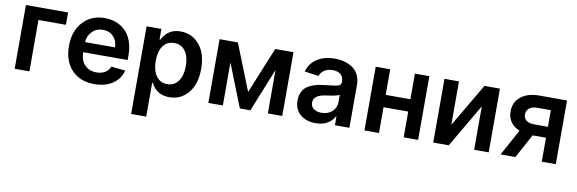

<svg xmlns="http://www.w3.org/2000/svg" viewBox="-53 -984 4865 1618"><g transform="rotate(10 2380.0 -174.5)"><path d="M426.8 -545.4V-439.9H191.9V0H65.9V-545.4Z M748 10.7Q625 10.7 554 -64.9Q482.9 -140.6 482.9 -269.5Q482.9 -396.5 553.7 -474.6Q624.5 -552.7 741.2 -552.7Q793 -552.7 837.2 -536.1Q881.3 -519.5 916 -486.8Q950.7 -454.1 970.7 -400.1Q990.7 -346.2 990.7 -276.9V-237.8H610.4Q610.8 -168.5 648.7 -128.9Q686.5 -89.4 749.5 -89.4Q791.5 -89.4 821.8 -107.4Q852.1 -125.5 865.2 -159.7L985.4 -146.5Q967.8 -74.2 904.8 -31.7Q841.8 10.7 748 10.7ZM610.8 -324.2H867.2Q866.7 -380.4 832.3 -416.5Q797.9 -452.6 743.2 -452.6Q687 -452.6 650.4 -415.5Q613.8 -378.4 610.8 -324.2Z M1098.6 204.6V-545.4H1225.1V-455.1H1232.4Q1280.8 -552.7 1388.7 -552.7Q1486.8 -552.7 1550.3 -478.3Q1613.8 -403.8 1613.8 -272Q1613.8 -140.6 1550.8 -65.4Q1487.8 9.8 1388.7 9.8Q1280.8 9.8 1232.4 -85.9H1227.5V204.6ZM1353 -95.7Q1415 -95.7 1448.7 -144.8Q1482.4 -193.8 1482.4 -272.9Q1482.4 -351.6 1449 -399.4Q1415.5 -447.3 1353 -447.3Q1292 -447.3 1258.3 -400.4Q1224.6 -353.5 1224.6 -272.9Q1224.6 -192.4 1258.5 -144Q1292.5 -95.7 1353 -95.7Z M2037.1 -149.4 2199.2 -545.4H2355.5V0H2232.4V-371.6L2082.5 0H1992.7L1847.2 -367.7V0H1723.1V-545.4H1879.4Z M2642.1 11.2Q2561 11.2 2510.3 -31.7Q2459.5 -74.7 2459.5 -152.8Q2459.5 -188.5 2471.2 -216.1Q2482.9 -243.7 2501.5 -261.2Q2520 -278.8 2548.1 -291Q2576.2 -303.2 2603.8 -309.1Q2631.3 -314.9 2666.5 -318.8Q2672.9 -319.3 2684.6 -320.8Q2759.8 -328.6 2778.3 -335.9Q2801.3 -345.2 2801.3 -367.7V-370.1Q2801.3 -410.6 2777.3 -432.4Q2753.4 -454.1 2709 -454.1Q2664.6 -454.1 2636 -434.6Q2607.4 -415 2597.2 -384.8L2477.1 -401.9Q2498 -475.1 2559.3 -513.9Q2620.6 -552.7 2708.5 -552.7Q2741.2 -552.7 2771.5 -547.1Q2801.8 -541.5 2831.3 -527.8Q2860.8 -514.2 2882.3 -493.4Q2903.8 -472.7 2917 -439.7Q2930.2 -406.7 2930.2 -365.2V0H2806.2V-74.7H2802.2Q2782.7 -37.1 2742.4 -12.9Q2702.1 11.2 2642.1 11.2ZM2675.3 -83.5Q2731.9 -83.5 2766.8 -116.2Q2801.8 -148.9 2801.8 -195.8V-259.8Q2785.6 -246.6 2684.1 -233.4Q2583.5 -218.8 2583.5 -155.3Q2583.5 -120.6 2608.6 -102.1Q2633.8 -83.5 2675.3 -83.5Z M3183.1 -545.4V-326.2H3394.5V-545.4H3518.1V0H3394.5V-220.7H3183.1V0H3059.1V-545.4Z M3771.5 -173.8 3989.7 -545.4H4122.1V0H3997.6V-371.6L3780.3 0H3647.5V-545.4H3771.5Z M4576.2 0V-205.1H4461.9L4350.1 0H4223.6L4345.7 -224.6Q4296.4 -245.1 4269.8 -283Q4243.2 -320.8 4243.7 -372.1Q4243.2 -451.2 4301.5 -498.3Q4359.9 -545.4 4459.5 -545.4H4696.3V0ZM4576.2 -298.8V-440.9H4459.5Q4416 -440.9 4391.6 -420.9Q4367.2 -400.9 4367.7 -369.1Q4367.2 -337.4 4390.4 -318.1Q4413.6 -298.8 4455.1 -298.8Z"/></g></svg>

Font: Interop SemBd
Style: Regular
Weight: 600
Designer: Rasmus Andersson, Google, Jang Haemin
Foundry: jhaemin
Version: Version 1.007